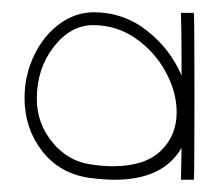

<svg xmlns="http://www.w3.org/2000/svg" viewBox="-20 -729 357 313"><path d="M297 -573Q297 -443 296 -436H275L276 -488Q246 -436 167 -436Q149 -436 126 -439Q77 -446 48.5 -483Q20 -520 20 -569Q20 -606 35.5 -638.5Q51 -671 77 -690Q103 -709 133 -709Q181 -709 219 -679.5Q257 -650 276 -606Q276 -662 275.5 -683.5Q275 -705 275 -708H296Q297 -703 297 -573ZM164 -458Q216 -458 242 -483Q268 -508 268 -546Q268 -579 250 -612Q232 -645 201 -666.5Q170 -688 132 -688Q95 -688 67.5 -652.5Q40 -617 40 -568Q40 -528 65.5 -497Q91 -466 128 -461Q147 -458 164 -458Z"/></svg>

Font: Vibes
Style: Regular
Weight: 400
Designer: AbdElmomen Kadhim
Version: Version 1.100